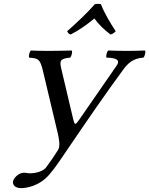

<svg xmlns="http://www.w3.org/2000/svg" viewBox="-20 -744 774 996"><path d="M503.7 -722C493.7 -725 482.9 -724.3 471.7 -722C432.1 -676 373.6 -622 328.4 -582C332.3 -573 337.9 -567 346.4 -565C390.5 -587 430.2 -616 469.6 -648C492.4 -617 521 -589 553.4 -565C563.3 -566.9 573.7 -575 580.4 -582C553.6 -622 521.8 -675 503.7 -722ZM237.1 160C260.5 132 281 104 300.9 74C431.5 -119 538 -273 620.9 -385C642.6 -414 670 -442 723.7 -445C731.1 -451 736.9 -476 732.3 -482C705 -481 669.8 -480 639.8 -480C601.8 -480 571 -481 541.3 -482C533.9 -476 528.1 -451 532.7 -445C568.5 -444 609.4 -439 585.3 -404L391.6 -124C370.7 -93.7 367 -94.5 359.9 -125L298.7 -384C289.3 -426 287.6 -440 343.7 -445C351.1 -451 356.9 -476 352.3 -482C312 -481 268.8 -480 229.8 -480C192.8 -480 162 -481 140.3 -482C132.9 -476 127.1 -451 131.7 -445C179.8 -441 188.1 -438 203.3 -374L277.9 -60C286.5 -24 293.8 14 281.1 34C260.5 67 241.1 95 217.9 126C201.3 146 163.2 155 136.2 155C121.2 155 116.9 152 104.9 152C73.9 152 51 182 48 195C43.1 216 60.4 232 89.4 232C112.4 232 183.3 224 237.1 160Z"/></svg>

Font: Linux Libertine Mono O
Style: Mono Oblique
Weight: 400
Italic angle: -13°
Designer: Philipp H. Poll
Foundry: Philipp H. Poll
Version: Version 5.1.7